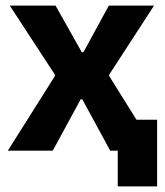

<svg xmlns="http://www.w3.org/2000/svg" viewBox="-20 -540 591 688"><path d="M8 0H169L269 -184H275L375 0H402V128H543V-111H469L371 -268V-272L532 -520H370L279 -353H273L179 -520H15L177 -272V-268Z"/></svg>

Font: Fixel Text Bold
Style: Bold
Weight: 700
Width: 4
Designer: AlfaBravo + MacPaw
Foundry: Kyrylo Tkachov, Marchela Mozhyna, Serhii Makarenko, Maria Weinstein, Zakhar Kryvoshyya
Version: Version 1.211